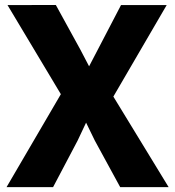

<svg xmlns="http://www.w3.org/2000/svg" viewBox="-20 -764 713 784"><path d="M6.8 0 228.5 -379.4 10.7 -743.2 208 -743.7 308.6 -560.5 343.8 -493.2 378.9 -560.5 474.1 -743.2H660.6L442.9 -369.6L668.5 0H470.7L367.2 -189.9L331.5 -263.2L296.9 -189.9L196.8 0Z"/></svg>

Font: HaufeMerriweatherSans
Style: Bold
Weight: 700
Designer: Eben Sorkin
Foundry: Eben Sorkin
Version: Version 1.56